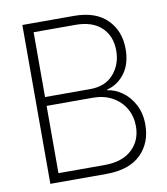

<svg xmlns="http://www.w3.org/2000/svg" viewBox="-82 -797 755 866"><g transform="rotate(-10 295.5 -364.0)"><path d="M78.6 0V-727.5H314.9Q413.6 -727.5 466.1 -675.5Q518.6 -623.5 518.6 -540Q518.6 -473.6 487.1 -430.4Q455.6 -387.2 404.8 -374V-371.1Q439.5 -366.7 472.2 -343.5Q504.9 -320.3 525.9 -280.8Q546.9 -241.2 546.9 -189Q546.9 -105 493.2 -52.5Q439.5 0 333.5 0ZM123 -41H333.5Q415.5 -41 459.7 -82.3Q503.9 -123.5 503.9 -189Q503.9 -234.4 482.7 -270.8Q461.4 -307.1 423.3 -328.1Q385.3 -349.1 335.4 -349.1H123ZM123 -389.6H330.1Q399.4 -389.6 437.5 -433.6Q475.6 -477.5 475.6 -540Q475.6 -607.4 433.6 -647Q391.6 -686.5 314.9 -686.5H123Z"/></g></svg>

Font: Inter Display Extra Light
Style: Regular
Weight: 200
Designer: Rasmus Andersson
Foundry: rsms
Version: Version 4.000;git-4fc901f